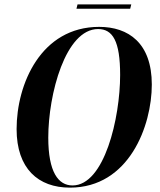

<svg xmlns="http://www.w3.org/2000/svg" viewBox="-20 -848 732 879"><path d="M330 -808H576L581 -828H335ZM300 11C571 11 675 -272 675 -461C675 -651 568 -725 434 -725C168 -725 56 -464 56 -257C56 -76 155 11 300 11ZM312 1C247 1 201 -60 201 -218C201 -417 280 -715 429 -715C496 -715 530 -660 530 -505C530 -308 458 1 312 1Z"/></svg>

Font: Noto Serif Display Condensed
Style: Bold Italic
Weight: 700
Width: 3
Italic angle: -12°
Designer: Monotype Design Team
Foundry: Monotype Imaging Inc.
Version: Version 2.009